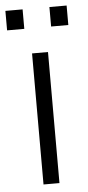

<svg xmlns="http://www.w3.org/2000/svg" viewBox="-59 -725 345 756"><g transform="rotate(-5 113.0 -347.0)"><path d="M82 0V-518H145V0ZM-8 -617V-694H60V-617ZM166 -617V-694H234V-617Z"/></g></svg>

Font: Oxanium Light
Style: Regular
Weight: 300
Designer: Severin Meyer
Version: Version 1.000